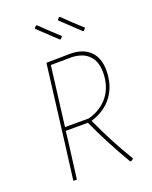

<svg xmlns="http://www.w3.org/2000/svg" viewBox="-156 -927 806 1018"><g transform="rotate(-20 247.0 -417.5)"><path d="M405 -729 400 -728Q348 -776 296 -826L295 -831L305 -841L310 -842Q360 -792 416 -742ZM275 -729 270 -728Q218 -776 166 -826L165 -831L175 -841L180 -842Q231 -792 286 -742ZM293 -639Q366 -639 405.5 -600.5Q445 -562 445 -491Q445 -407 402 -348.5Q359 -290 280 -266Q340 -132 417 -5L416 -1Q410 4 403 7L398 5Q317 -132 258 -263H133L125 -195L100 0H80L105 -195L160 -637ZM298 -619 178 -618 136 -283H270Q344 -303 384.5 -356.5Q425 -410 425 -488Q425 -548 392.5 -582Q360 -616 298 -619Z"/></g></svg>

Font: Alegreya Sans Thin
Style: Italic
Weight: 100
Italic angle: -7°
Designer: Juan Pablo del Peral
Foundry: Huerta Tipografica
Version: Version 2.007